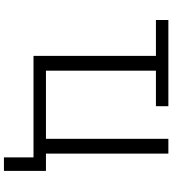

<svg xmlns="http://www.w3.org/2000/svg" viewBox="34 -804 931 1040"><g transform="rotate(90 500.0 -284.5)"><path d="M88.9 -730.5H555.7V-663.1H363.3V-67.4H732.4V-730.5H812.5V-67.4H906.2V160.2H833V0H283.2V-663.1H88.9Z"/></g></svg>

Font: Gen Shin Gothic Monospace Normal
Style: Regular
Weight: 350
Designer: [Source Han Sans]
Ryoko NISHIZUKA  (kana & ideographs); Paul D. Hunt (Latin, Greek & Cyrillic); Wenlong ZHANG  (bopomofo
Version: Version 1.002.20150607